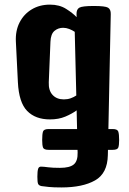

<svg xmlns="http://www.w3.org/2000/svg" viewBox="-20 -613 561 838"><path d="M192.4 41Q171.4 41 167.7 30.8Q164.1 20.5 164.1 -2Q164.1 -27.8 167.7 -38.8Q171.4 -49.8 192.4 -49.8H316.4L314.5 -131.3Q293.9 -116.2 264.9 -104Q235.8 -91.8 197.8 -91.8Q134.8 -91.8 98.6 -128.7Q62.5 -165.5 58.1 -253.9L49.3 -431.2Q46.9 -478.5 65.4 -514.9Q84 -551.3 118.4 -572Q152.8 -592.8 198.2 -592.8Q239.3 -592.8 268.6 -574.2Q297.9 -555.7 314.5 -538.1L314 -551.3Q313.5 -572.3 326.4 -579.6Q339.4 -586.9 389.2 -586.9Q439 -586.9 451.4 -579.6Q463.9 -572.3 463.4 -551.3L453.1 -49.8H471.7Q492.7 -49.8 496.3 -38.6Q500 -27.3 500 -1.5Q500 21 496.3 31Q492.7 41 471.7 41H451.2L450.7 64Q449.2 143.6 395 174.3Q340.8 205.1 248 205.1Q213.9 205.1 193.8 203.1Q173.8 201.2 161.1 199.2Q149.4 196.8 146.2 189.2Q143.1 181.6 143.1 158.2Q143.1 133.8 146.5 123.5Q149.9 113.3 161.1 114.3Q172.9 114.7 191.2 117.2Q209.5 119.6 241.7 119.6Q284.2 119.6 302 104.7Q319.8 89.8 318.8 52.7L318.4 41ZM192.9 -253.9Q191.4 -218.3 209.5 -198.7Q227.5 -179.2 258.8 -179.2Q274.9 -179.2 288.6 -184.1Q302.2 -189 313 -196.3L306.2 -474.1Q295.4 -481.4 282 -486.6Q268.6 -491.7 255.4 -491.7Q233.9 -491.7 217.8 -478.3Q201.7 -464.8 200.2 -431.2Z"/></svg>

Font: Denk One
Style: Regular
Weight: 400
Designer: Irina Smirnova, Eben Sorkin
Foundry: Sorkin Type Co.f
Version: Version 1.004; ttfautohint (v1.8.4.7-5d5b);gftools[0.9.23]